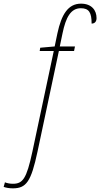

<svg xmlns="http://www.w3.org/2000/svg" viewBox="-150 -790 548 1050"><path d="M-80 240C-6 240 20 203 55 40L172 -511H255L260 -536H177L192 -608C210 -695 237 -745 292 -745C337 -745 351 -721 351 -661C369 -661 378 -673 378 -691C378 -734 351 -770 293 -770C222 -770 186 -710 164 -608L149 -536L70 -529L67 -511H144L27 40C-5 189 -26 215 -80 215C-94 215 -112 212 -123 207L-130 232C-117 237 -98 240 -80 240Z"/></svg>

Font: Noto Serif SemiCondensed Thin
Style: Italic
Weight: 100
Width: 4
Italic angle: -12°
Designer: Monotype Design Team
Foundry: Monotype Imaging Inc.
Version: Version 2.013